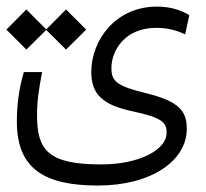

<svg xmlns="http://www.w3.org/2000/svg" viewBox="-29 -407 635 591"><path d="M272.5 164.1C438 164.1 545.9 86.9 545.9 -9.8C545.9 -62.5 526.4 -93.8 422.9 -119.6C329.1 -142.1 314 -157.2 314 -197.3C314 -252 355.5 -321.3 452.1 -321.3C487.3 -321.3 514.6 -313.5 541 -301.3L553.7 -360.4C529.8 -375 496.6 -386.7 454.6 -386.7C325.7 -386.7 252 -282.2 252 -185.5C252 -116.7 287.1 -84 378.4 -64.5C472.2 -44.9 483.9 -28.8 483.9 1.5C483.9 54.7 398.9 99.1 282.2 99.1C119.1 99.1 85 55.2 85 -52.2C85 -96.7 90.3 -130.4 100.6 -185.1H44.4C28.8 -131.8 22.9 -83 22.9 -32.7C22.9 111.3 106 164.1 272.5 164.1ZM174.3 -254.4 236.3 -315.9 174.3 -377.9 113.3 -316.4 52.2 -377.9 -9.3 -315.9 52.2 -254.4 113.3 -314.9Z"/></svg>

Font: Cascadia Code Light
Style: Regular
Weight: 300
Monospace: yes
Designer: Aaron Bell
Foundry: Saja Typeworks
Version: Version 2404.023